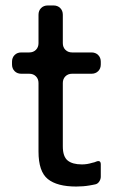

<svg xmlns="http://www.w3.org/2000/svg" viewBox="-20 -672 421 703"><path d="M259 11Q189 11 155 -16.5Q121 -44 121 -117V-368Q121 -383 111.5 -392.5Q102 -402 87 -402H58Q43 -402 33.5 -411.5Q24 -421 24 -436V-446Q24 -461 33.5 -470.5Q43 -480 58 -480H87Q102 -480 111.5 -489.5Q121 -499 121 -514V-618Q121 -633 130.5 -642.5Q140 -652 155 -652H176Q191 -652 200.5 -642.5Q210 -633 210 -618V-514Q210 -499 219.5 -489.5Q229 -480 244 -480H315Q330 -480 339.5 -470.5Q349 -461 349 -446V-436Q349 -421 339.5 -411.5Q330 -402 315 -402H244Q229 -402 219.5 -392.5Q210 -383 210 -368V-136Q210 -99 227.5 -84.5Q245 -70 280 -70Q299 -70 318 -76Q325 -77 334 -81Q349 -86 349 -70V-25Q349 -16 343.5 -7.5Q338 1 329 3Q324 4 319 5Q314 6 308 7Q285 11 259 11Z"/></svg>

Font: Higure Gothic Medium
Style: Regular
Weight: 500
Designer: Yoshimichi Ohira
Foundry: Positype
Version: Version 1.000